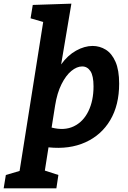

<svg xmlns="http://www.w3.org/2000/svg" viewBox="-101 -799 698 1049"><path d="M-81 230 -69 157 6 135 135 -679 66 -699 78 -772 289 -779 233 -447Q269 -497 315 -522.5Q361 -548 405 -548Q444 -548 477 -527.5Q510 -507 530 -461.5Q550 -416 550 -342Q550 -225 501.5 -143Q453 -61 365.5 -21.5Q278 18 164 6L144 133L218 157L207 230ZM200 -222 181 -102Q251 -84 302.5 -109Q354 -134 382 -191.5Q410 -249 410 -327Q410 -385 393 -410.5Q376 -436 348 -436Q319 -436 289 -411.5Q259 -387 235 -339Q211 -291 200 -222Z"/></svg>

Font: Bitter
Style: Bold Italic
Weight: 700
Italic angle: -9°
Designer: Sol Matas, and Bitter project Authors
Foundry: Sol Matas
Version: Version 2.001